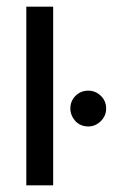

<svg xmlns="http://www.w3.org/2000/svg" viewBox="-20 -555 338 575"><path d="M139.2 0H58.8V-535.1H139.2ZM190.7 -229.9Q190.7 -252.6 206.2 -268Q221.6 -283.5 244.3 -283.5Q266 -283.5 282 -268Q297.9 -252.6 297.9 -229.9Q297.9 -208.2 282 -192.3Q266 -176.3 244.3 -176.3Q221.6 -176.3 206.2 -191.8Q190.7 -209.3 190.7 -229.9Z"/></svg>

Font: NATS
Style: Regular
Weight: 400
Designer: Purushoth Kumar Guthula
Foundry: Silicon Andhra, USA.
Version: Version 1.0.4; ttfautohint (v1.2.25-373a) -l 7 -r 28 -G 50 -